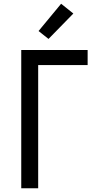

<svg xmlns="http://www.w3.org/2000/svg" viewBox="-20 -1001 540 1021"><path d="M93 0V-735H446V-655H183V0ZM238 -794 185 -836 305 -981 370 -929Z"/></svg>

Font: Iosevka Fixed Medium
Style: Regular
Weight: 500
Monospace: yes
Designer: Belleve Invis
Foundry: Belleve Invis
Version: Version 32.3.0